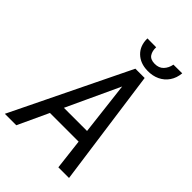

<svg xmlns="http://www.w3.org/2000/svg" viewBox="-285 -990 1099 1099"><g transform="rotate(45 264.0 -441.0)"><path d="M358.9 -643.1 60.5 0H-32.2L313.5 -710.9H371.6ZM400.9 0 324.2 -653.3 333.5 -710.9H388.7L487.3 0ZM445.8 -263.2 432.1 -186H99.1L112.8 -263.2ZM451.2 -881.3 522 -881.8Q518.1 -840.8 497.8 -811.3Q477.5 -781.7 444.6 -766.1Q411.6 -750.5 370.6 -751.5Q311.5 -752.4 275.1 -787.6Q238.8 -822.8 239.7 -882.3L311 -881.8Q309.6 -850.6 323.2 -829.8Q336.9 -809.1 371.1 -808.6Q405.8 -808.1 425.5 -828.9Q445.3 -849.6 451.2 -881.3Z"/></g></svg>

Font: Roboto Condensed
Style: Italic
Weight: 400
Italic angle: -12°
Designer: Christian Robertson
Foundry: Google
Version: Version 3.0